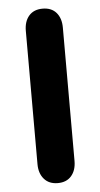

<svg xmlns="http://www.w3.org/2000/svg" viewBox="-51 -711 394 753"><g transform="rotate(-5 146.0 -334.5)"><path d="M72.9 -72.6V-597.4Q72.9 -634.3 92 -656.4Q111.1 -678.4 145.9 -678.4Q180.6 -678.4 199.7 -656.4Q218.7 -634.3 218.7 -597.4V-72.6Q218.7 -35.9 199.7 -13.8Q180.7 8.4 146.2 8.4Q111.6 8.4 92.3 -13.9Q72.9 -36.1 72.9 -72.6Z"/></g></svg>

Font: SN Pro Thin
Style: Regular
Weight: 200
Designer: Tobias Whetton
Foundry: Supernotes
Version: Version 1.003;Glyphs 3.3 (3324)